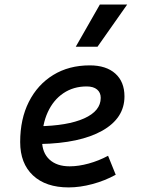

<svg xmlns="http://www.w3.org/2000/svg" viewBox="-20 -815 626 845"><path d="M286.6 -83Q325.7 -83 370.1 -95.2Q414.6 -107.4 455.6 -129.4L489.3 -45.9Q441.4 -19.5 386.7 -4.9Q332 9.8 282.2 9.8Q181.6 9.8 125.2 -43Q68.8 -95.7 68.8 -189.9Q68.8 -291.5 107.2 -367.2Q145.5 -442.9 214.4 -485.1Q283.2 -527.3 375 -527.3Q447.3 -527.3 487.5 -491.2Q527.8 -455.1 527.8 -390.6Q527.8 -294.9 429.9 -239.7Q332 -184.6 156.7 -181.2L146.5 -259.3Q277.3 -261.2 350.3 -293.9Q423.3 -326.7 423.3 -384.3Q423.3 -407.7 407.2 -421.1Q391.1 -434.6 361.3 -434.6Q303.2 -434.6 259 -404.8Q214.8 -375 190.2 -321.3Q165.5 -267.6 165 -195.8Q165.5 -142.6 197.8 -112.8Q230 -83 286.6 -83ZM313.5 -609.4 419.4 -794.9H539.6L409.2 -609.4Z"/></svg>

Font: Cascadia Mono NF
Style: Italic
Weight: 400
Italic angle: -10°
Monospace: yes
Designer: Aaron Bell
Foundry: Saja Typeworks
Version: Version 2404.023